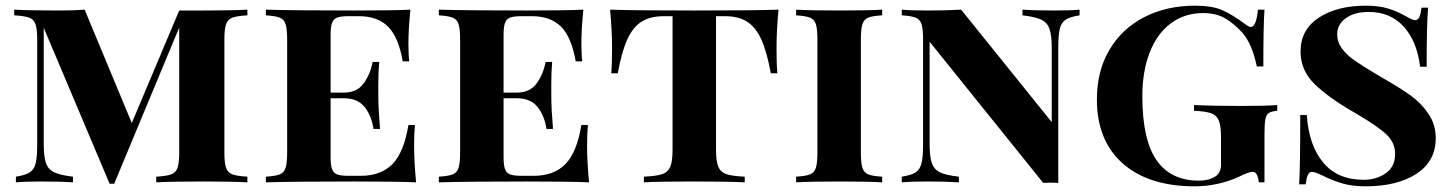

<svg xmlns="http://www.w3.org/2000/svg" viewBox="-20 -642 5118 676"><path d="M770 -502V-106Q770 -68 776 -51Q782 -34 798.5 -28Q815 -22 851 -20V0Q797 -3 700 -3Q584 -3 530 0V-20Q566 -22 582.5 -28Q599 -34 605 -51Q611 -68 611 -106V-545L382 5H366L134 -544V-134Q134 -90 142 -67.5Q150 -45 171.5 -35Q193 -25 237 -20V0Q194 -3 123 -3Q68 -3 36 0V-20Q69 -25 84.5 -35Q100 -45 105.5 -67Q111 -89 111 -134V-502Q111 -540 105 -557Q99 -574 82.5 -580Q66 -586 30 -588V-608Q82 -605 189 -605Q241 -605 278 -608L444 -209L611 -605H700Q797 -605 851 -608V-588Q815 -586 798.5 -580Q782 -574 776 -557Q770 -540 770 -502Z M1445 0Q1380 -3 1226 -3Q1020 -3 916 0V-20Q950 -22 965 -28Q980 -34 985.5 -51Q991 -68 991 -106V-502Q991 -540 985.5 -557Q980 -574 964.5 -580Q949 -586 916 -588V-608Q1020 -605 1226 -605Q1366 -605 1425 -608Q1418 -541 1418 -488Q1418 -449 1421 -426H1398Q1383 -512 1346 -548.5Q1309 -585 1244 -585H1207Q1181 -585 1168 -580.5Q1155 -576 1149.5 -562.5Q1144 -549 1144 -520V-316H1191Q1237 -316 1260.5 -348.5Q1284 -381 1292 -424H1315Q1312 -390 1312 -346V-306Q1312 -261 1318 -188H1295Q1288 -235 1263.5 -265.5Q1239 -296 1191 -296H1144V-88Q1144 -59 1149.5 -45.5Q1155 -32 1168 -27.5Q1181 -23 1207 -23H1250Q1321 -23 1361.5 -64Q1402 -105 1418 -202H1441Q1438 -174 1438 -130Q1438 -73 1445 0Z M2054 0Q1989 -3 1835 -3Q1629 -3 1525 0V-20Q1559 -22 1574 -28Q1589 -34 1594.5 -51Q1600 -68 1600 -106V-502Q1600 -540 1594.5 -557Q1589 -574 1573.5 -580Q1558 -586 1525 -588V-608Q1629 -605 1835 -605Q1975 -605 2034 -608Q2027 -541 2027 -488Q2027 -449 2030 -426H2007Q1992 -512 1955 -548.5Q1918 -585 1853 -585H1816Q1790 -585 1777 -580.5Q1764 -576 1758.5 -562.5Q1753 -549 1753 -520V-316H1800Q1846 -316 1869.5 -348.5Q1893 -381 1901 -424H1924Q1921 -390 1921 -346V-306Q1921 -261 1927 -188H1904Q1897 -235 1872.5 -265.5Q1848 -296 1800 -296H1753V-88Q1753 -59 1758.5 -45.5Q1764 -32 1777 -27.5Q1790 -23 1816 -23H1859Q1930 -23 1970.5 -64Q2011 -105 2027 -202H2050Q2047 -174 2047 -130Q2047 -73 2054 0Z M2714 -472Q2714 -416 2717 -384H2694Q2680 -460 2660.5 -503Q2641 -546 2610.5 -565.5Q2580 -585 2532 -585H2501V-116Q2501 -74 2509 -55Q2517 -36 2537 -29Q2557 -22 2602 -20V0Q2548 -3 2422 -3Q2295 -3 2247 0V-20Q2292 -22 2312 -29Q2332 -36 2340 -55Q2348 -74 2348 -116V-585H2317Q2269 -585 2238.5 -565.5Q2208 -546 2188.5 -503Q2169 -460 2155 -384H2132Q2135 -416 2135 -472Q2135 -532 2128 -608Q2215 -605 2422 -605Q2633 -605 2721 -608Q2714 -532 2714 -472Z M3086 -588Q3052 -586 3037 -580Q3022 -574 3016.5 -557Q3011 -540 3011 -502V-106Q3011 -68 3016.5 -51Q3022 -34 3037 -28Q3052 -22 3086 -20V0Q3035 -3 2938 -3Q2833 -3 2783 0V-20Q2817 -22 2832 -28Q2847 -34 2852.5 -51Q2858 -68 2858 -106V-502Q2858 -540 2852.5 -557Q2847 -574 2831.5 -580Q2816 -586 2783 -588V-608Q2832 -605 2938 -605Q3035 -605 3086 -608Z M3781 -588Q3748 -583 3732.5 -573Q3717 -563 3711.5 -541Q3706 -519 3706 -474V2L3679 1L3653 2L3253 -495V-134Q3253 -90 3261 -67.5Q3269 -45 3290 -35Q3311 -25 3356 -20V0Q3311 -3 3242 -3Q3187 -3 3155 0V-20Q3188 -25 3203.5 -35Q3219 -45 3224.5 -67Q3230 -89 3230 -134V-502Q3230 -540 3224.5 -557Q3219 -574 3203.5 -580Q3188 -586 3155 -588V-608Q3187 -605 3242 -605Q3313 -605 3364 -608L3683 -212V-474Q3683 -518 3675 -540.5Q3667 -563 3645.5 -573Q3624 -583 3580 -588V-608Q3624 -605 3694 -605Q3750 -605 3781 -608Z M4364 -557Q4377 -547 4384 -547Q4403 -547 4409 -608H4432Q4428 -551 4428 -408H4405Q4389 -486 4355 -526Q4324 -560 4292.5 -578Q4261 -596 4216 -596Q4151 -596 4102.5 -560Q4054 -524 4028 -457.5Q4002 -391 4002 -303Q4002 -150 4052 -78Q4102 -6 4201 -6Q4235 -6 4258 -20Q4279 -33 4279 -63V-156Q4279 -198 4271.5 -217Q4264 -236 4245 -243Q4226 -250 4184 -252V-272Q4249 -269 4349 -269Q4434 -269 4477 -272V-252Q4456 -250 4447 -244Q4438 -238 4435 -221.5Q4432 -205 4432 -166V0H4412Q4408 -37 4391 -37Q4375 -37 4341 -19Q4266 14 4187 14Q4024 14 3933 -66.5Q3842 -147 3842 -292Q3842 -392 3886 -466.5Q3930 -541 4008.5 -581.5Q4087 -622 4188 -622Q4248 -622 4284 -606Q4320 -590 4364 -557Z M4929 -585Q4940 -579 4948.5 -575Q4957 -571 4963 -571Q4972 -571 4977 -581.5Q4982 -592 4985 -615H5008Q5003 -555 5003 -407H4980Q4969 -497 4922 -548.5Q4875 -600 4799 -600Q4749 -600 4718.5 -578Q4688 -556 4688 -521Q4688 -494 4704.5 -471.5Q4721 -449 4748 -430Q4775 -411 4827 -380L4849 -367Q4909 -333 4947 -305.5Q4985 -278 5010 -240.5Q5035 -203 5035 -156Q5035 -74 4967 -30Q4899 14 4788 14Q4740 14 4705 3.5Q4670 -7 4634 -25Q4609 -37 4599 -37Q4590 -37 4585 -26.5Q4580 -16 4577 7H4554Q4558 -49 4558 -237H4581Q4588 -131 4638.5 -70Q4689 -9 4781 -9Q4826 -9 4859 -32Q4892 -55 4892 -100Q4892 -140 4861 -169Q4830 -198 4755 -242Q4660 -296 4609.5 -345Q4559 -394 4559 -460Q4559 -538 4623.5 -580Q4688 -622 4789 -622Q4835 -622 4867.5 -612Q4900 -602 4929 -585Z"/></svg>

Font: Playfair Display SC
Style: Bold
Weight: 700
Designer: Claus Eggers Sørensen
Foundry: Claus Eggers Sørensen
Version: Version 1.200; ttfautohint (v1.6)